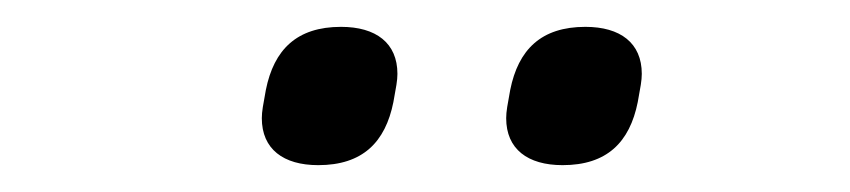

<svg xmlns="http://www.w3.org/2000/svg" viewBox="-20 -741 633 143"><path d="M217 -618C250 -618 267 -635 273 -665C275 -676 276 -681 276 -686C276 -709 260 -721 234 -721C201 -721 184 -704 178 -674C176 -663 175 -658 175 -653C175 -630 191 -618 217 -618ZM399 -618C432 -618 449 -635 455 -665C457 -676 458 -681 458 -686C458 -709 442 -721 416 -721C383 -721 366 -704 360 -674C358 -663 357 -658 357 -653C357 -630 373 -618 399 -618Z"/></svg>

Font: LVC Sans
Style: Italic
Weight: 400
Italic angle: -11.31°
Designer: Mike Abbink, Paul van der Laan, Pieter van Rosmalen
Foundry: Bold Monday
Version: Version 3.0